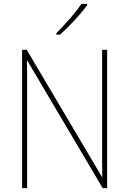

<svg xmlns="http://www.w3.org/2000/svg" viewBox="-20 -1064 667 991"><path d="M533 -93H510L121 -751H119Q120 -716 120 -684Q120 -652 120 -612V-93H94V-807H118L506 -151H508Q507 -188 507 -225.5Q507 -263 507 -293V-807H533ZM430 -1037Q404 -1002 364.5 -959Q325 -916 289 -885H271V-893Q305 -927 341 -968Q377 -1009 400 -1044H430Z"/></svg>

Font: Noto Sans Telugu UI SemiCondensed Thin
Style: Regular
Weight: 100
Width: 4
Designer: Jelle Bosma - Monotype Design Team
Foundry: Monotype Imaging Inc.
Version: Version 2.005; ttfautohint (v1.8.4.7-5d5b)